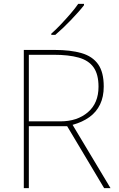

<svg xmlns="http://www.w3.org/2000/svg" viewBox="-20 -972 617 992"><path d="M262 -714Q345 -714 401.5 -697.5Q458 -681 487 -640Q516 -599 516 -525Q516 -472 497 -432.5Q478 -393 442 -367Q406 -341 355 -327L551 0H518L327 -320H129V0H103V-714ZM257 -689H129V-345H292Q379 -345 434 -392Q489 -439 489 -524Q489 -588 463.5 -624Q438 -660 386.5 -674.5Q335 -689 257 -689ZM414 -945Q401 -928 383.5 -908.5Q366 -889 346.5 -868.5Q327 -848 306.5 -828.5Q286 -809 266 -792H245V-798Q268 -818 294.5 -846Q321 -874 345.5 -902.5Q370 -931 384 -952H414Z"/></svg>

Font: Noto Sans Thai Thin
Style: Regular
Weight: 250
Designer: Monotype Design Team
Foundry: Monotype Imaging Inc.
Version: Version 2.001